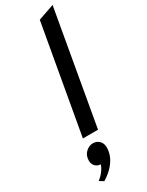

<svg xmlns="http://www.w3.org/2000/svg" viewBox="-254 -759 810 1060"><g transform="rotate(-30 151.5 -229.0)"><path d="M79.5 0 201 -686.5 303 -722 176 0ZM64 263.5 38 247.5Q46.5 240.5 57.2 230Q68 219.5 77.8 205.2Q87.5 191 94 173.5Q71.5 172 59 158Q46.5 144 46.5 122.5Q46.5 90 67.5 70.2Q88.5 50.5 114 50.5Q136 50.5 152.5 65.8Q169 81 169 109Q169 136 158.2 162.5Q147.5 189 124.5 214.8Q101.5 240.5 64 263.5Z"/></g></svg>

Font: Overpass Medium
Style: Italic
Weight: 500
Italic angle: -10°
Designer: Delve Withrington, Dave Bailey, Thomas Jockin
Foundry: Delve Fonts LLC
Version: Version 4.000